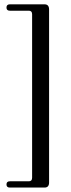

<svg xmlns="http://www.w3.org/2000/svg" viewBox="-20 -750 328 888"><path d="M128.5 72V-684Q128.5 -700.5 113.5 -700.5H25.5Q10 -700.5 10 -715Q10 -730 25.5 -730H186Q207 -730 207 -706V94Q207 117.5 186 117.5H25.5Q10 117.5 10 103Q10 88.5 25.5 88.5H113.5Q128.5 88.5 128.5 72Z"/></svg>

Font: Fraunces 144pt S050
Style: Regular
Weight: 400
Version: Version 1.000; ttfautohint (v1.8.3)